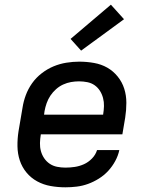

<svg xmlns="http://www.w3.org/2000/svg" viewBox="-20 -791 640 819"><path d="M259 8Q227 8 196 2.5Q165 -3 138.5 -17.5Q112 -32 93 -55Q74 -78 64.5 -106.5Q55 -135 54.5 -167Q54 -199 59 -231L76 -331Q80 -358 90 -385Q100 -412 117 -436Q134 -460 158 -478.5Q182 -497 208.5 -508Q235 -519 263 -523.5Q291 -528 318 -528Q350 -528 381 -522.5Q412 -517 437.5 -502.5Q463 -488 482 -464.5Q501 -441 510 -412.5Q519 -384 519 -352.5Q519 -321 514 -289L502 -218H154V-217Q151 -199 150.5 -181Q150 -163 154.5 -146.5Q159 -130 168.5 -116Q178 -102 192 -92.5Q206 -83 223.5 -79.5Q241 -76 259 -76Q279 -76 299 -79Q319 -82 338 -90.5Q357 -99 372.5 -115Q388 -131 394 -151H489Q484 -127 471.5 -104Q459 -81 441.5 -62Q424 -43 401.5 -29Q379 -15 355.5 -6.5Q332 2 307.5 5Q283 8 259 8ZM420 -302V-303Q423 -321 423.5 -338.5Q424 -356 419.5 -373Q415 -390 406 -404Q397 -418 383.5 -427.5Q370 -437 352.5 -440.5Q335 -444 317 -444Q300 -444 283 -441Q266 -438 249.5 -430.5Q233 -423 219 -410.5Q205 -398 195 -383Q185 -368 179 -351Q173 -334 170 -317L168 -302ZM326 -575 281 -625 453 -771 509 -709Z"/></svg>

Font: Iosevka SS04 Md Ex Obl
Style: Regular
Weight: 500
Width: 7
Italic angle: -9°
Monospace: yes
Designer: Belleve Invis
Foundry: Belleve Invis
Version: Version 19.0.0; ttfautohint (v1.8.4)